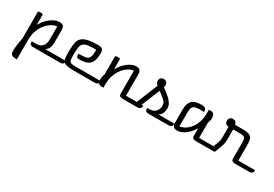

<svg xmlns="http://www.w3.org/2000/svg" viewBox="46 -1689 4379 3074"><g transform="rotate(30 2235.5 -152.5)"><path d="M190 -38V-520Q190 -528 196 -534Q202 -540 210 -540H259Q267 -540 273.5 -534Q280 -528 280 -520V-339Q318 -406 367.5 -455.5Q417 -505 471.5 -532.5Q526 -560 577 -560Q630 -560 648.5 -534Q667 -508 667 -470V-219Q667 -177 651 -137Q635 -97 590 -70H977Q977 -27 955 -13.5Q933 0 907 0H402Q380 0 361 -11.5Q342 -23 342 -60V-70H433Q472 -70 499.5 -85Q527 -100 544 -123.5Q561 -147 569 -172.5Q577 -198 577 -219V-480Q549 -480 510.5 -463.5Q472 -447 431.5 -413.5Q391 -380 357 -330Q323 -280 301.5 -213.5Q280 -147 280 -63V300H263Q208 300 183 281Q158 262 158 215Q158 162 167.5 95.5Q177 29 190 -38Z M1028 -240V-200Q1028 -156 1031.5 -130Q1035 -104 1048.5 -91Q1062 -78 1091 -74Q1120 -70 1170 -70H1616Q1616 -27 1594 -13.5Q1572 0 1546 0H1170Q1088 0 1041 -8.5Q994 -17 971.5 -39Q949 -61 943 -100Q937 -139 937 -200V-241Q937 -327 949 -386.5Q961 -446 998 -482Q1035 -518 1108.5 -534Q1182 -550 1305 -550Q1358 -550 1376.5 -524Q1395 -498 1395 -461Q1395 -358 1368.5 -301Q1342 -244 1286 -221.5Q1230 -199 1139 -199Q1112 -199 1100.5 -209.5Q1089 -220 1089 -251V-272L1168 -275Q1205 -277 1231 -283Q1257 -289 1273.5 -308Q1290 -327 1297.5 -365.5Q1305 -404 1305 -470Q1214 -470 1159 -462.5Q1104 -455 1075.5 -432Q1047 -409 1037.5 -363Q1028 -317 1028 -240Z M1707 0H1677Q1636 0 1616 -22Q1596 -44 1596 -91Q1596 -118 1601.5 -143Q1607 -168 1617 -191V-520Q1617 -528 1623 -534Q1629 -540 1637 -540H1687Q1695 -540 1701 -534Q1707 -528 1707 -520V-340Q1744 -406 1792.5 -455.5Q1841 -505 1893.5 -532.5Q1946 -560 1994 -560Q2047 -560 2065.5 -534Q2084 -508 2084 -470V-70H2404Q2404 -27 2382 -13.5Q2360 0 2334 0H2054Q2032 0 2013 -11.5Q1994 -23 1994 -60V-480Q1966 -480 1928.5 -463.5Q1891 -447 1852 -413.5Q1813 -380 1780.5 -330Q1748 -280 1727.5 -213.5Q1707 -147 1707 -63Z M2404 -532Q2404 -562 2422 -583.5Q2440 -605 2476 -605Q2512 -605 2530.5 -583.5Q2549 -562 2549 -532Q2549 -519 2546.5 -509.5Q2544 -500 2542 -493L2605 -444Q2639 -418 2675 -385.5Q2711 -353 2736 -312.5Q2761 -272 2761 -219Q2761 -177 2745 -137Q2729 -97 2684 -70H2980Q2980 -27 2958 -13.5Q2936 0 2910 0H2536Q2514 0 2495 -11.5Q2476 -23 2476 -60V-70H2509Q2570 -70 2605.5 -94Q2641 -118 2656 -153Q2671 -188 2671 -219Q2671 -267 2645 -296Q2619 -325 2584 -352L2512 -408L2350 -12Q2345 0 2333 0H2277Q2263 0 2263 -13Q2263 -20 2267 -29L2443 -463L2427 -476Q2404 -496 2404 -532Z M3070 -331V-75Q3106 -75 3152.5 -98.5Q3199 -122 3243.5 -171Q3288 -220 3317 -296Q3346 -372 3346 -477V-540H3382Q3457 -540 3457 -449Q3457 -422 3451 -397Q3445 -372 3436 -349V-70H3757Q3757 -27 3735 -13.5Q3713 0 3687 0H3407Q3385 0 3365.5 -11.5Q3346 -23 3346 -60V-198Q3311 -136 3264.5 -90.5Q3218 -45 3168 -20Q3118 5 3070 5Q3018 5 2999 -21.5Q2980 -48 2980 -85V-331Q2980 -444 3031.5 -497Q3083 -550 3207 -550Q3250 -550 3273 -534Q3296 -518 3296 -480V-470H3207Q3160 -470 3129.5 -459Q3099 -448 3084.5 -418.5Q3070 -389 3070 -331Z M3816 -138 3769 -12Q3764 0 3752 0H3696Q3682 0 3682 -13Q3682 -20 3686 -29L3740 -169Q3750 -194 3752.5 -220.5Q3755 -247 3755 -274V-460Q3719 -460 3701 -481Q3683 -502 3683 -532Q3683 -562 3701 -583.5Q3719 -605 3755 -605Q3789 -605 3807.5 -586Q3826 -567 3828 -540H3958Q4029 -540 4069.5 -530Q4110 -520 4130 -497Q4150 -474 4155.5 -435.5Q4161 -397 4161 -340V-70H4471Q4471 -27 4449 -13.5Q4427 0 4401 0H4132Q4110 0 4090.5 -11.5Q4071 -23 4071 -60V-340Q4071 -388 4064.5 -414Q4058 -440 4034 -450Q4010 -460 3958 -460H3840V-274Q3840 -240 3834 -205Q3828 -170 3816 -138Z"/></g></svg>

Font: Warnes
Style: Regular
Weight: 400
Designer: Eduardo Rodriguez Tunni
Foundry: Eduardo Rodriguez Tunni
Version: Version 1.002; ttfautohint (v1.8.4.7-5d5b);gftools[0.9.23]